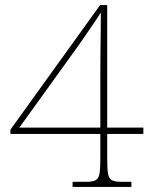

<svg xmlns="http://www.w3.org/2000/svg" viewBox="-20 -734 599 754"><path d="M265 0V-20H318Q343 -20 355 -26Q367 -32 370.5 -51Q374 -70 374 -108V-208H21V-225L373 -714H401V-233H543V-208H401V-108Q401 -70 404.5 -51Q408 -32 420 -26Q432 -20 457 -20H496V0ZM56 -233H374V-449Q374 -478 374.5 -521.5Q375 -565 375.5 -609.5Q376 -654 376 -685Q371 -676 357 -655.5Q343 -635 325 -608.5Q307 -582 289 -556.5Q271 -531 257 -512Z"/></svg>

Font: Noto Serif Gujarati Thin
Style: Regular
Weight: 250
Version: Version 2.102